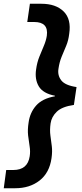

<svg xmlns="http://www.w3.org/2000/svg" viewBox="-32 -832 437 1021"><path d="M49 169H-12L1 72H39Q115 72 126 -1Q130 -27 125.5 -54Q121 -81 117.5 -111.5Q114 -142 120 -180Q127 -233 160 -270.5Q193 -308 260 -320V-323Q197 -335 174.5 -372.5Q152 -410 160 -463Q165 -500 177.5 -531Q190 -562 201.5 -589Q213 -616 217 -642Q227 -715 150 -715H113L127 -812H188Q265 -812 306.5 -771Q348 -730 336 -652Q332 -617 320 -588.5Q308 -560 296 -531Q284 -502 279 -467Q273 -432 293.5 -405Q314 -378 375 -369L361 -274Q298 -265 270 -238Q242 -211 237 -176Q232 -140 236 -111.5Q240 -83 243.5 -54.5Q247 -26 242 9Q231 87 178.5 128Q126 169 49 169Z"/></svg>

Font: Host Grotesk SemiBold
Style: Italic
Weight: 600
Italic angle: -8°
Designer: Doğukan Karapınar based on Poppins by Indian Type Foundry, Jonny Pinhorn
Foundry: Element Type
Version: Version 1.001; ttfautohint (v1.8.4.7-5d5b)